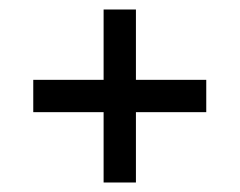

<svg xmlns="http://www.w3.org/2000/svg" viewBox="-20 -582 504 404"><path d="M198 -198V-346H50V-414H198V-562H266V-414H414V-346H266V-198Z"/></svg>

Font: Big Shoulders Display SemiBold
Style: Regular
Weight: 600
Designer: Patric King
Foundry: XO Type Co
Version: Version 1.000; ttfautohint (v1.8.2)